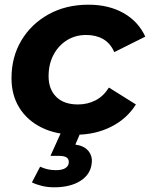

<svg xmlns="http://www.w3.org/2000/svg" viewBox="-20 -566 639 818"><path d="M303 8Q220 8 158.5 -22Q97 -52 63 -106Q29 -160 29 -233Q29 -323 71 -393.5Q113 -464 187 -505Q261 -546 357 -546Q443 -546 506 -510.5Q569 -475 599 -410L467 -344Q450 -382 419.5 -399.5Q389 -417 347 -417Q301 -417 265 -394.5Q229 -372 208 -332.5Q187 -293 187 -241Q187 -186 219.5 -153.5Q252 -121 312 -121Q353 -121 387 -138.5Q421 -156 444 -193L559 -121Q521 -60 453.5 -26Q386 8 303 8ZM211 232Q183 232 158.5 226Q134 220 116 211L151 144Q165 151 182 155Q199 159 218 159Q246 159 259.5 149.5Q273 140 273 126Q274 112 264 105Q254 98 230 98H195L243 -8H326L301 50Q338 55 356 76.5Q374 98 371 127Q367 176 323.5 204Q280 232 211 232Z"/></svg>

Font: MOST Montserrat
Style: Bold Italic
Weight: 700
Italic angle: -11.3°
Designer: Julieta Ulanovsky
Foundry: Julieta Ulanovsky
Version: Version 8.000;March 11, 2024;FontCreator 15.0.0.2926 64-bit